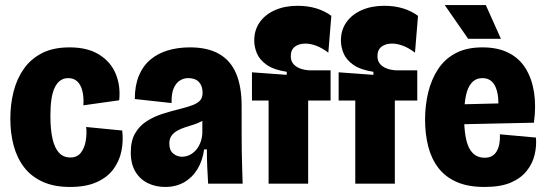

<svg xmlns="http://www.w3.org/2000/svg" viewBox="-20 -729 2168 762"><path d="M258 13Q194 13 148.5 -8Q103 -29 75 -66Q47 -103 34 -152Q21 -201 21 -258Q21 -315 34 -366Q47 -417 75 -456.5Q103 -496 147.5 -518.5Q192 -541 256 -541Q328 -541 374 -512Q420 -483 439.5 -435.5Q459 -388 453 -331L311 -311Q313 -345 306.5 -369.5Q300 -394 286 -406.5Q272 -419 251 -419Q233 -419 219.5 -409.5Q206 -400 197 -381Q188 -362 184 -334Q180 -306 180 -270Q180 -215 188.5 -178Q197 -141 214.5 -122.5Q232 -104 259 -104Q287 -104 301.5 -123.5Q316 -143 320.5 -171Q325 -199 322 -225L465 -211Q470 -170 462 -130Q454 -90 430 -57.5Q406 -25 363.5 -6Q321 13 258 13Z M635 13Q598 13 567 -2Q536 -17 517.5 -47.5Q499 -78 499 -124Q499 -170 516 -199.5Q533 -229 561.5 -247.5Q590 -266 624.5 -277Q659 -288 692 -296Q728 -305 747.5 -313Q767 -321 775.5 -332Q784 -343 784 -361Q784 -388 769.5 -403.5Q755 -419 727 -419Q708 -419 692.5 -408.5Q677 -398 668.5 -376.5Q660 -355 661 -320L515 -336Q515 -389 531 -428Q547 -467 576.5 -492Q606 -517 646 -529Q686 -541 734 -541Q804 -541 849.5 -515Q895 -489 917 -437.5Q939 -386 939 -308V-196Q939 -164 939.5 -131Q940 -98 941 -65Q942 -32 943 0H806Q804 -33 802.5 -66.5Q801 -100 801 -136H790Q784 -91 763.5 -57.5Q743 -24 710.5 -5.5Q678 13 635 13ZM703 -107Q717 -107 730.5 -113Q744 -119 755.5 -131Q767 -143 774.5 -161Q782 -179 783 -201V-264L808 -269Q798 -257 782 -248.5Q766 -240 748.5 -234.5Q731 -229 714 -223.5Q697 -218 683 -210Q669 -202 660.5 -190Q652 -178 652 -159Q652 -133 667 -120Q682 -107 703 -107Z M1046 0V-330H980V-442L1118 -432V-444Q1066 -452 1038 -472Q1010 -492 999.5 -517.5Q989 -543 989 -568Q989 -610 1011 -641Q1033 -672 1072 -689Q1111 -706 1161 -706Q1202 -706 1236 -695.5Q1270 -685 1295 -666L1283 -520Q1258 -539 1235 -547.5Q1212 -556 1192 -556Q1166 -556 1150 -543.5Q1134 -531 1134 -506Q1134 -487 1144.5 -475Q1155 -463 1171.5 -457Q1188 -451 1207 -450H1292V-330H1203V0Z M1390 0V-330H1324V-442L1462 -432V-444Q1410 -452 1382 -472Q1354 -492 1343.5 -517.5Q1333 -543 1333 -568Q1333 -610 1355 -641Q1377 -672 1416 -689Q1455 -706 1505 -706Q1546 -706 1580 -695.5Q1614 -685 1639 -666L1627 -520Q1602 -539 1579 -547.5Q1556 -556 1536 -556Q1510 -556 1494 -543.5Q1478 -531 1478 -506Q1478 -487 1488.5 -475Q1499 -463 1515.5 -457Q1532 -451 1551 -450H1636V-330H1547V0Z M1903 13Q1837 13 1792 -7Q1747 -27 1719.5 -63Q1692 -99 1679.5 -148Q1667 -197 1667 -254Q1667 -311 1679.5 -362.5Q1692 -414 1718.5 -454.5Q1745 -495 1788.5 -518Q1832 -541 1895 -541Q1955 -541 1998 -519.5Q2041 -498 2066 -457.5Q2091 -417 2099.5 -362.5Q2108 -308 2099 -242L1772 -235V-314L1978 -319L1955 -273Q1961 -324 1955 -356Q1949 -388 1934 -403.5Q1919 -419 1895 -419Q1869 -419 1852.5 -401Q1836 -383 1829 -349Q1822 -315 1822 -266Q1822 -180 1842 -141.5Q1862 -103 1903 -103Q1921 -103 1933 -110Q1945 -117 1952 -130Q1959 -143 1962 -160Q1965 -177 1964 -196L2107 -183Q2110 -150 2102 -115.5Q2094 -81 2071 -51.5Q2048 -22 2007.5 -4.5Q1967 13 1903 13ZM1838 -575 1745 -709H1908L1968 -575Z"/></svg>

Font: Bricolage Grotesque 72pt SemiCondensed ExtraBold
Style: Regular
Weight: 800
Width: 4
Designer: Mathieu Triay
Foundry: Atelier Triay
Version: Version 1.001;gftools[0.9.33.dev8+g029e19f]